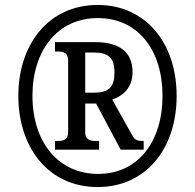

<svg xmlns="http://www.w3.org/2000/svg" viewBox="-20 -745 787 775"><path d="M374 10C570 10 693 -146 693 -358C693 -568 571 -725 374 -725C178 -725 54 -568 54 -358C54 -149 176 10 374 10ZM376 -43C215 -43 111 -172 111 -358C111 -541 212 -672 375 -672C537 -672 636 -543 636 -358C636 -174 538 -43 376 -43ZM202 -141H380V-176H367C344 -176 324 -180 324 -211V-327H368L467 -141H560V-176C532 -176 523 -180 512 -202L433 -343C475 -358 515 -389 515 -454C515 -534 464 -575 362 -575H202V-537H213C235 -537 255 -533 255 -502V-211C255 -180 235 -176 213 -176H202ZM361 -371H324V-533H358C419 -533 442 -511 442 -453C442 -397 423 -371 361 -371Z"/></svg>

Font: Noto Serif Bengali Condensed Black
Style: Regular
Weight: 900
Width: 3
Designer: Juan Bruce, Universal Thirst, Indian Type Foundry and the Monotype Design Team.
Foundry: Monotype Imaging Inc.
Version: Version 2.003